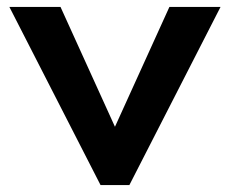

<svg xmlns="http://www.w3.org/2000/svg" viewBox="-20 -532 661 552"><path d="M269 0 7 -512H154L310.5 -167.5L467 -512H614L352 0Z"/></svg>

Font: Spartan Thin SemiBold
Style: Regular
Weight: 600
Version: Version 1.004